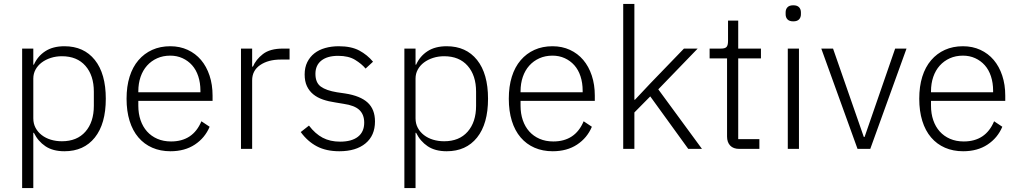

<svg xmlns="http://www.w3.org/2000/svg" viewBox="-20 -760 5203 980"><path d="M93 -512H150V-430H153Q172 -473 211 -498.5Q250 -524 309 -524Q408 -524 464 -454Q520 -384 520 -256Q520 -128 464 -58Q408 12 309 12Q250 12 212 -13.5Q174 -39 153 -82H150V200H93ZM296 -39Q373 -39 416 -88Q459 -137 459 -220V-292Q459 -375 416 -424Q373 -473 296 -473Q266 -473 239.5 -464.5Q213 -456 193 -441Q173 -426 161.5 -405Q150 -384 150 -359V-156Q150 -129 161.5 -107.5Q173 -86 193 -70.5Q213 -55 239.5 -47Q266 -39 296 -39Z M850 12Q799 12 757.5 -6Q716 -24 686.5 -58.5Q657 -93 641.5 -143Q626 -193 626 -256Q626 -319 641.5 -368.5Q657 -418 686.5 -452.5Q716 -487 757 -505.5Q798 -524 849 -524Q898 -524 938 -505.5Q978 -487 1006 -454Q1034 -421 1049.5 -374.5Q1065 -328 1065 -272V-245H686V-220Q686 -180 697.5 -146.5Q709 -113 730.5 -89Q752 -65 783 -51.5Q814 -38 853 -38Q965 -38 1008 -141L1050 -113Q1026 -56 974.5 -22Q923 12 850 12ZM849 -476Q812 -476 782 -462.5Q752 -449 730.5 -425Q709 -401 697.5 -367.5Q686 -334 686 -294V-289H1003V-297Q1003 -337 992 -370.5Q981 -404 960.5 -427Q940 -450 911.5 -463Q883 -476 849 -476Z M1210 0V-512H1267V-420H1271Q1286 -456 1322 -484Q1358 -512 1424 -512H1458V-456H1413Q1349 -456 1308 -428Q1267 -400 1267 -350V0Z M1712 12Q1645 12 1597.5 -13Q1550 -38 1515 -86L1557 -119Q1589 -77 1627 -57Q1665 -37 1716 -37Q1775 -37 1807 -62Q1839 -87 1839 -134Q1839 -175 1814.5 -198.5Q1790 -222 1734 -230L1692 -237Q1657 -242 1628 -252Q1599 -262 1578.5 -279Q1558 -296 1546.5 -320.5Q1535 -345 1535 -380Q1535 -416 1548.5 -443Q1562 -470 1585 -488Q1608 -506 1640 -515Q1672 -524 1709 -524Q1773 -524 1814 -502Q1855 -480 1884 -445L1846 -410Q1826 -434 1792.5 -454.5Q1759 -475 1706 -475Q1651 -475 1620.5 -451Q1590 -427 1590 -383Q1590 -338 1617.5 -318Q1645 -298 1700 -289L1741 -283Q1819 -271 1856.5 -236.5Q1894 -202 1894 -140Q1894 -68 1845.5 -28Q1797 12 1712 12Z M2044 -512H2101V-430H2104Q2123 -473 2162 -498.5Q2201 -524 2260 -524Q2359 -524 2415 -454Q2471 -384 2471 -256Q2471 -128 2415 -58Q2359 12 2260 12Q2201 12 2163 -13.5Q2125 -39 2104 -82H2101V200H2044ZM2247 -39Q2324 -39 2367 -88Q2410 -137 2410 -220V-292Q2410 -375 2367 -424Q2324 -473 2247 -473Q2217 -473 2190.5 -464.5Q2164 -456 2144 -441Q2124 -426 2112.5 -405Q2101 -384 2101 -359V-156Q2101 -129 2112.5 -107.5Q2124 -86 2144 -70.5Q2164 -55 2190.5 -47Q2217 -39 2247 -39Z M2801 12Q2750 12 2708.5 -6Q2667 -24 2637.5 -58.5Q2608 -93 2592.5 -143Q2577 -193 2577 -256Q2577 -319 2592.5 -368.5Q2608 -418 2637.5 -452.5Q2667 -487 2708 -505.5Q2749 -524 2800 -524Q2849 -524 2889 -505.5Q2929 -487 2957 -454Q2985 -421 3000.5 -374.5Q3016 -328 3016 -272V-245H2637V-220Q2637 -180 2648.5 -146.5Q2660 -113 2681.5 -89Q2703 -65 2734 -51.5Q2765 -38 2804 -38Q2916 -38 2959 -141L3001 -113Q2977 -56 2925.5 -22Q2874 12 2801 12ZM2800 -476Q2763 -476 2733 -462.5Q2703 -449 2681.5 -425Q2660 -401 2648.5 -367.5Q2637 -334 2637 -294V-289H2954V-297Q2954 -337 2943 -370.5Q2932 -404 2911.5 -427Q2891 -450 2862.5 -463Q2834 -476 2800 -476Z M3161 -740H3218V-251H3221L3301 -336L3471 -512H3541L3340 -304L3563 0H3493L3299 -268L3218 -186V0H3161Z M3754 0Q3723 0 3707 -17Q3691 -34 3691 -63V-462H3602V-512H3660Q3681 -512 3688.5 -520.5Q3696 -529 3696 -551V-655H3748V-512H3864V-462H3748V-50H3856V0Z M4029 -651Q4009 -651 3999.5 -661Q3990 -671 3990 -687V-697Q3990 -713 3999.5 -723Q4009 -733 4029 -733Q4049 -733 4058.5 -723Q4068 -713 4068 -697V-687Q4068 -671 4058.5 -661Q4049 -651 4029 -651ZM4001 -512H4058V0H4001Z M4172 -512H4232L4389 -61H4393L4549 -512H4607L4422 0H4357Z M4896 12Q4845 12 4803.5 -6Q4762 -24 4732.5 -58.5Q4703 -93 4687.5 -143Q4672 -193 4672 -256Q4672 -319 4687.5 -368.5Q4703 -418 4732.5 -452.5Q4762 -487 4803 -505.5Q4844 -524 4895 -524Q4944 -524 4984 -505.5Q5024 -487 5052 -454Q5080 -421 5095.5 -374.5Q5111 -328 5111 -272V-245H4732V-220Q4732 -180 4743.5 -146.5Q4755 -113 4776.5 -89Q4798 -65 4829 -51.5Q4860 -38 4899 -38Q5011 -38 5054 -141L5096 -113Q5072 -56 5020.5 -22Q4969 12 4896 12ZM4895 -476Q4858 -476 4828 -462.5Q4798 -449 4776.5 -425Q4755 -401 4743.5 -367.5Q4732 -334 4732 -294V-289H5049V-297Q5049 -337 5038 -370.5Q5027 -404 5006.5 -427Q4986 -450 4957.5 -463Q4929 -476 4895 -476Z"/></svg>

Font: IBM Plex Sans Hebrew Light
Style: Regular
Weight: 300
Designer: Mike Abbink, Paul van der Laan, Pieter van Rosmalen, Yanek Iontef
Foundry: Bold Monday
Version: Version 1.2